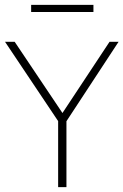

<svg xmlns="http://www.w3.org/2000/svg" viewBox="-28 -766 505 786"><path d="M210 0V-286L218.5 -257.5L-7.5 -595H32L234 -294H221.5L420.5 -595H457.5L236 -257.5L244 -286V0ZM99.5 -717V-746H354.5V-717Z"/></svg>

Font: Encode Sans SC SemiCondensed Thin
Style: Regular
Weight: 250
Width: 4
Designer: Multiple Designers
Foundry: Impallari Type
Version: Version 3.002